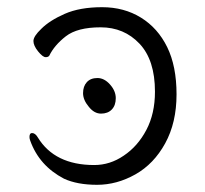

<svg xmlns="http://www.w3.org/2000/svg" viewBox="-20 -501 570 534"><path d="M261 -185Q242 -185 227 -204Q211 -223 211 -242Q211 -261 221.5 -272.5Q232 -284 251 -284Q270 -284 286 -266Q302 -248 302 -228Q302 -208 291 -196.5Q280 -185 261 -185ZM158 -4Q89 -40 64 -110Q62 -115 62 -120Q62 -131 69 -131Q78 -131 85 -119Q132 -42 242 -42Q286 -42 324 -68Q363 -94 387 -139.5Q411 -185 411 -246Q411 -334 368 -379.5Q325 -425 260 -425Q195 -425 163 -400Q131 -375 117 -346Q114 -342 107 -342Q99 -342 86 -358Q73 -374 73 -387Q73 -400 95 -421Q118 -444 160 -462.5Q202 -481 264 -481Q325 -481 372 -452Q419 -423 445 -370Q471 -317 471 -238.5Q471 -160 439.5 -102.5Q408 -45 356.5 -16Q305 13 250 13Q195 13 158 -4ZM117 -346Z"/></svg>

Font: LXGW WenKai Lite Light
Style: Regular
Weight: 300
Designer: LXGW / Fontworks Inc.
Foundry: LXGW / Fontworks Inc.
Version: Version 1.511; March 25, 2025